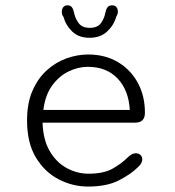

<svg xmlns="http://www.w3.org/2000/svg" viewBox="-20 -693 659 724"><path d="M312 10.5Q254.5 10.5 201.8 -16.5Q149 -43.5 115.5 -98.8Q82 -154 82 -239Q82 -303.5 102.2 -350.2Q122.5 -397 156 -427.5Q189.5 -458 230.5 -472.8Q271.5 -487.5 312.5 -487.5Q376.5 -487.5 424.8 -458.8Q473 -430 499.8 -380.5Q526.5 -331 526.5 -268Q526.5 -249 517.2 -239.8Q508 -230.5 489 -230.5H140.5Q142.5 -166.5 167.2 -123.8Q192 -81 231.2 -59.5Q270.5 -38 314 -38Q372 -38 406.2 -58Q440.5 -78 461 -99Q469 -106.5 476.2 -110.8Q483.5 -115 492.5 -115Q502.5 -115 509.5 -108.8Q516.5 -102.5 516.5 -92Q516.5 -84 512.2 -76.8Q508 -69.5 499.5 -62Q474 -36.5 428.5 -13Q383 10.5 312 10.5ZM143.5 -278.5H469.5Q465 -353.5 423.2 -397.2Q381.5 -441 311 -441Q274.5 -441 238.5 -423.5Q202.5 -406 176.5 -370.2Q150.5 -334.5 143.5 -278.5ZM403 -673Q413 -673 418.8 -666.5Q424.5 -660 424.5 -648.5Q424.5 -644.5 423 -639.8Q421.5 -635 418.5 -630.5Q409.5 -598 384 -574.2Q358.5 -550.5 317.5 -550.5Q277 -550.5 252.5 -574Q228 -597.5 219.5 -629Q215.5 -634 214.2 -639Q213 -644 213 -648Q213 -659.5 218.8 -666.2Q224.5 -673 234 -673Q246 -673 251.5 -665.2Q257 -657.5 259.5 -644Q263.5 -624 276.5 -606Q289.5 -588 318.5 -588Q348 -588 360.8 -606Q373.5 -624 377 -644Q379.5 -657 385 -665Q390.5 -673 403 -673Z"/></svg>

Font: Sono ExtraLight Monospace Light
Style: Regular
Weight: 300
Version: Version 2.112